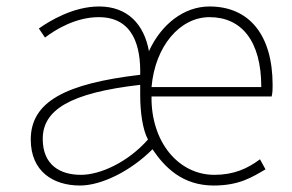

<svg xmlns="http://www.w3.org/2000/svg" viewBox="-20 -560 903 593"><path d="M227 13C293 13 383 -31 451 -99C488 -44 543 13 640 13C719 13 759 -13 800 -37L783 -68C744 -39 702 -20 642 -20C531 -20 446 -122 448 -262H819C822 -274 822 -286 822 -297C822 -453 749 -540 627 -540C548 -540 478 -485 440 -402C425 -485 374 -540 286 -540C207 -540 134 -496 100 -472L119 -444C153 -470 215 -507 285 -507C393 -507 415 -414 413 -329C184 -302 75 -247 75 -129C75 -30 145 13 227 13ZM230 -20C166 -20 112 -50 112 -131C112 -220 195 -273 413 -298V-267C413 -215 420 -161 437 -129C374 -58 289 -20 230 -20ZM448 -291C459 -418 536 -507 627 -507C725 -507 787 -435 787 -291Z"/></svg>

Font: Kinto Sans Thin
Style: Regular
Weight: 100
Designer: Authors: Ryoko NISHIZUKA  (kana & ideographs); Paul D. Hunt (Latin, Greek & Cyrillic); Wenlong ZHANG  (bopomofo); Sandol
Foundry: Adobe Systems Incorporated, ookami Inc.
Version: Version 0.001